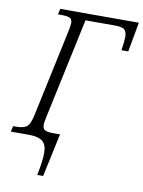

<svg xmlns="http://www.w3.org/2000/svg" viewBox="-117 -781 789 1059"><g transform="rotate(10 277.5 -252.0)"><path d="M167 210Q184 128 183.5 82.5Q183 37 159 18.5Q135 0 83 0H-18L-11 -32H9Q45 -32 64 -45Q83 -58 94 -109L197 -591Q201 -609 203.5 -624Q206 -639 206 -646Q206 -670 191 -676Q176 -682 145 -682H126L133 -714H573L543 -548H505Q508 -566 510.5 -589Q513 -612 513 -622Q513 -651 500.5 -663.5Q488 -676 446 -676H281L161 -114Q158 -99 156 -88Q154 -77 154 -69Q154 -46 168 -39Q182 -32 212 -32H252L200 210Z"/></g></svg>

Font: Noto Serif SemiCondensed Light
Style: Italic
Weight: 300
Width: 4
Italic angle: -12°
Designer: Monotype Design Team
Foundry: Monotype Imaging Inc.
Version: Version 2.013; ttfautohint (v1.8.4.7-5d5b)